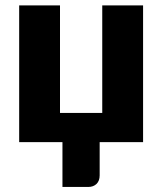

<svg xmlns="http://www.w3.org/2000/svg" viewBox="-20 -539 615 728"><path d="M367.7 -518.6H522.5V0H357.9V126Q357.9 146.5 346.2 158.2Q334 169.9 314.5 169.9H216.8V0H52.7V-518.6H207.5V-110.8H367.7Z"/></svg>

Font: Lato-ExtraBold
Style: Regular
Weight: 500
Designer: Lukasz Dziedzic with Adam Twardoch and Botio Nikoltchev
Foundry: tyPoland Lukasz Dziedzic
Version: ""